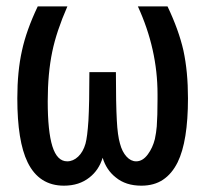

<svg xmlns="http://www.w3.org/2000/svg" viewBox="-20 -567 642 601"><path d="M260.3 -11.7Q289.6 -34.7 301.3 -73.2Q313 -34.7 342.3 -11.7Q373.5 14.2 422.4 14.2Q462.4 14.2 490.2 -4.4Q518.1 -22.9 536.1 -59.1Q568.4 -125 568.4 -259.3Q568.4 -342.8 554.2 -408.7Q539.6 -473.1 504.4 -546.9H411.6Q473.1 -413.1 473.1 -272.5V-256.8Q473.1 -203.1 470.7 -171.4Q469.2 -152.8 464.8 -131.8Q458 -104.5 442.9 -84Q426.8 -62 406.2 -62Q389.6 -62 376 -76.9Q362.3 -91.8 355.5 -117.7Q348.1 -143.1 345.7 -189.9Q342.8 -242.2 342.8 -341.3H259.8Q259.8 -243.2 256.8 -189.5Q253.4 -138.2 247.6 -117.2Q240.2 -91.3 224.6 -76.7Q209 -62 190.4 -62Q158.7 -62 144 -108.9Q129.4 -155.8 129.4 -250Q129.4 -337.4 143.6 -405.3Q156.7 -468.8 190.9 -546.9H98.1Q62.5 -472.2 48.8 -408.7Q34.2 -343.8 34.2 -259.3Q34.2 -125 66.4 -59.1Q102.1 14.2 180.2 14.2Q228 14.2 260.3 -11.7Z"/></svg>

Font: Hack Dev
Style: Regular
Weight: 400
Designer: Christopher Simpkins
Foundry: Christopher Simpkins
Version: Version 2.0315